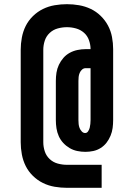

<svg xmlns="http://www.w3.org/2000/svg" viewBox="-20 -799 640 918"><path d="M300 99Q271 99 241.5 94Q212 89 185.5 76Q159 63 137.5 42Q116 21 103 -5Q90 -31 84.5 -60.5Q79 -90 79 -119V-561Q79 -590 84.5 -619.5Q90 -649 103 -675Q116 -701 137.5 -722Q159 -743 185.5 -756Q212 -769 241.5 -774Q271 -779 300 -779Q329 -779 358 -774Q387 -769 413.5 -756.5Q440 -744 461.5 -723Q483 -702 496.5 -676.5Q510 -651 515.5 -622Q521 -593 521 -564V-225Q521 -206 518.5 -187Q516 -168 508.5 -150Q501 -132 489.5 -117Q478 -102 461.5 -91.5Q445 -81 426 -77Q407 -73 388 -73Q369 -73 349.5 -77Q330 -81 313 -91Q296 -101 282.5 -115.5Q269 -130 261 -148Q253 -166 250 -185.5Q247 -205 247 -225V-412Q247 -432 250 -451.5Q253 -471 261.5 -489Q270 -507 283 -522Q296 -537 313.5 -546.5Q331 -556 350.5 -560Q370 -564 389 -564H413Q413 -585 405.5 -606.5Q398 -628 381.5 -642.5Q365 -657 343.5 -663Q322 -669 300 -669Q278 -669 256 -663Q234 -657 217.5 -641.5Q201 -626 194 -604.5Q187 -583 187 -561V-119Q187 -97 194 -75.5Q201 -54 217.5 -38.5Q234 -23 256 -17Q278 -11 300 -11H466V99ZM387 -163Q396 -163 401.5 -171.5Q407 -180 409 -188.5Q411 -197 412 -206.5Q413 -216 413 -225V-473H389Q380 -473 372.5 -466.5Q365 -460 361 -450.5Q357 -441 356 -431.5Q355 -422 355 -412V-225Q355 -215 356 -205.5Q357 -196 360.5 -187Q364 -178 371 -170.5Q378 -163 387 -163Z"/></svg>

Font: Iosevka Curly XBdEx
Style: Regular
Weight: 800
Width: 7
Monospace: yes
Designer: Belleve Invis
Foundry: Belleve Invis
Version: Version 11.1.0; ttfautohint (v1.8.3)